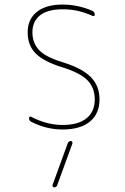

<svg xmlns="http://www.w3.org/2000/svg" viewBox="-20 -550 540 830"><path d="M272.5 70.3Q275.4 60.5 286.1 59.6Q290 59.6 292 63Q293.9 66.4 293 70.3L227.5 250Q224.6 259.8 213.9 259.8Q210 259.8 208 256.8Q206.1 253.9 207 250ZM247.1 -259.8Q168.9 -284.2 134.3 -318.8Q99.6 -353.5 99.6 -410.2Q99.6 -466.8 139.2 -498.5Q178.7 -530.3 250 -530.3Q317.4 -530.3 379.9 -502.9Q389.6 -498 389.6 -487.3Q389.6 -477.5 379.9 -481.4Q315.4 -510.7 250 -509.8Q186.5 -509.8 153.3 -483.9Q120.1 -458 120.1 -410.2Q120.1 -365.2 147.9 -334.5Q175.8 -303.7 252.9 -280.3Q335 -254.9 372.6 -216.8Q410.2 -178.7 410.2 -120.1Q410.2 -58.6 368.7 -24.4Q327.1 9.8 250 9.8Q180.7 9.8 115.2 -23.4Q105.5 -28.3 105.5 -39.1Q105.5 -48.8 115.2 -44.9Q182.6 -9.8 250.5 -9.8Q318.4 -9.8 354 -38.6Q389.6 -67.4 389.6 -120.1Q389.6 -171.9 356.9 -204.1Q324.2 -236.3 247.1 -259.8Z"/></svg>

Font: Rounded Mgen+ 1m thin
Style: Regular
Weight: 100
Designer: [Source Han Sans]
Ryoko NISHIZUKA  (kana & ideographs); Paul D. Hunt (Latin, Greek & Cyrillic); Wenlong ZHANG  (bopomofo
Version: Version 1.059.20150602